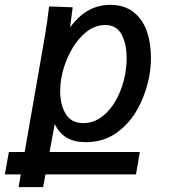

<svg xmlns="http://www.w3.org/2000/svg" viewBox="-83 -580 703 790"><path d="M-46.5 45.5H18.5L102 -433Q110.5 -483 117 -538L119 -553.5L216 -550L205.5 -467.5Q241 -515.5 281.8 -537.8Q322.5 -560 370.5 -560Q429 -560 466.5 -530.2Q504 -500.5 521 -451.8Q538 -403 538 -344Q538 -304 531.5 -268.5Q519 -200 486.5 -137.8Q454 -75.5 399 -35.2Q344 5 270 5Q222 5 191.5 -13.5Q161 -32 142 -69L121 45.5H492.5L476.5 137.5H104L94.5 190H-6.5L2.5 137.5H-63ZM432.5 -277.5Q438 -309 438 -341.5Q438 -400 417.2 -438.5Q396.5 -477 349.5 -477Q304.5 -477 266.5 -443.8Q228.5 -410.5 203.2 -360Q178 -309.5 169.5 -259.5Q164.5 -231 164.5 -206Q164.5 -149.5 187.2 -111.5Q210 -73.5 260 -73.5Q304 -73.5 340 -102.5Q376 -131.5 399.8 -178.2Q423.5 -225 432.5 -277.5Z"/></svg>

Font: JuliaMono MediumItalic
Style: Regular
Weight: 500
Italic angle: -9°
Monospace: yes
Designer: cormullion
Foundry: corm
Version: Version 0.049; ttfautohint (v1.8.4)